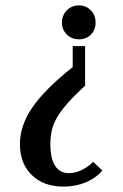

<svg xmlns="http://www.w3.org/2000/svg" viewBox="-20 -524 455 713"><path d="M335 -440Q335 -413 317.5 -395.5Q300 -378 273 -378Q246 -378 228 -396Q210 -414 210 -440Q210 -467 228 -485.5Q246 -504 273 -504Q299 -504 317 -486Q335 -468 335 -440ZM360 109Q337 137 299 153Q261 169 216 169Q142 169 98 126Q54 83 54 11Q54 -58 100.5 -125.5Q147 -193 250 -275V-353H296V-206Q259 -172 234 -144Q209 -116 194 -91.5Q179 -67 173 -42.5Q167 -18 167 11Q167 64 184.5 91.5Q202 119 236 119Q258 119 282 108Q306 97 326 77Z"/></svg>

Font: Moniqa ExtBd Paragraph
Style: Regular
Weight: 800
Designer: Rajesh Rajput
Foundry: Rajesh Rajput
Version: Version 1.000